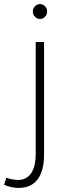

<svg xmlns="http://www.w3.org/2000/svg" viewBox="-75 -727 326 941"><path d="M156 -671Q156 -655 145.5 -644.5Q135 -634 121 -634Q107 -634 96.5 -644.5Q86 -655 86 -671Q86 -686 96.5 -696.5Q107 -707 121 -707Q135 -707 145.5 -696.5Q156 -686 156 -671ZM10 155Q54 156 77 123Q100 90 100 25V-521H141V29Q141 110 109.5 152Q78 194 17 194Q-17 194 -55 179L-44 144Q-20 153 10 155Z"/></svg>

Font: TypoPRO Montserrat Alternates
Style: Regular
Weight: 275
Designer: Julieta Ulanovsky
Foundry: Julieta Ulanovsky
Version: Version 6.001